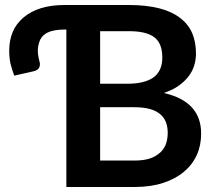

<svg xmlns="http://www.w3.org/2000/svg" viewBox="-20 -743 861 763"><path d="M377.9 -105H514.6Q551.8 -105 577.6 -113.8Q600.1 -121.6 618.2 -138.2Q634.3 -154.3 640.1 -172.9Q646.5 -192.4 646.5 -215.3Q646.5 -238.8 639.2 -257.8Q631.8 -276.9 615.7 -290Q597.7 -304.2 574.7 -310.1Q548.3 -316.9 513.7 -316.9H377.9ZM493.2 -619.1H377.9V-410.2H485.4Q554.2 -410.2 589.4 -435.1Q625 -460.4 625 -514.6Q625 -571.3 592.8 -595.2Q561 -619.1 493.2 -619.1ZM235.8 -723.1H493.2Q562 -723.1 614.3 -709.5Q663.6 -696.8 696.8 -670.9Q729.5 -645.5 744.1 -610.4Q758.8 -575.2 758.8 -530.3Q758.8 -505.4 751.5 -481.9Q744.1 -458.5 728.5 -438.5Q712.4 -418 688.5 -401.4Q664.1 -384.3 630.9 -373.5Q779.3 -339.8 779.3 -212.4Q779.3 -165 762.2 -127.4Q744.6 -88.4 710.9 -60.5Q677.7 -32.2 628.4 -16.1Q579.1 0 516.6 0H243.7V-625.5H235.8Q208.5 -625.5 187 -620.1Q168 -615.2 154.3 -604Q141.6 -592.8 136.7 -577.6Q130.4 -560.1 130.4 -541Q130.4 -528.8 132.8 -516.6Q135.3 -505.4 136.7 -499.5Q140.6 -487.8 136.7 -476.6Q132.8 -464.8 114.3 -460L36.6 -442.4Q25.9 -471.7 21.5 -491.2Q16.6 -513.7 16.6 -542Q16.6 -582.5 30.8 -616.7Q43.5 -647.5 73.7 -673.8Q103 -698.2 142.6 -710.4Q183.6 -723.1 235.8 -723.1Z"/></svg>

Font: Lato-SemiBold
Style: Bold
Weight: 500
Designer: Lukasz Dziedzic with Adam Twardoch and Botio Nikoltchev
Foundry: tyPoland Lukasz Dziedzic
Version: ""